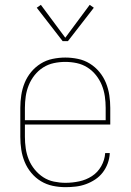

<svg xmlns="http://www.w3.org/2000/svg" viewBox="-20 -766 540 794"><path d="M251 8Q224 8 198 2.5Q172 -3 149.5 -16.5Q127 -30 109.5 -51Q92 -72 82 -96.5Q72 -121 68 -147Q64 -173 64 -200V-320Q64 -346 68 -372.5Q72 -399 82 -423.5Q92 -448 109 -468.5Q126 -489 148.5 -503Q171 -517 197.5 -522.5Q224 -528 250 -528Q276 -528 302.5 -522.5Q329 -517 351.5 -503Q374 -489 391 -468.5Q408 -448 418 -423.5Q428 -399 432 -372.5Q436 -346 436 -320V-251H83V-200Q83 -176 86.5 -152Q90 -128 99 -106Q108 -84 123.5 -65Q139 -46 159 -33Q179 -20 203 -15Q227 -10 251 -10Q279 -10 307.5 -16Q336 -22 360 -37.5Q384 -53 398.5 -78.5Q413 -104 415 -133H434Q433 -111 425.5 -90.5Q418 -70 405 -53Q392 -36 374 -24Q356 -12 335.5 -4.5Q315 3 293.5 5.5Q272 8 251 8ZM83 -269H417V-320Q417 -344 413.5 -368Q410 -392 401 -414Q392 -436 377 -455Q362 -474 341.5 -487Q321 -500 297.5 -505Q274 -510 250 -510Q226 -510 202.5 -505Q179 -500 158.5 -487Q138 -474 123 -455Q108 -436 99 -414Q90 -392 86.5 -368Q83 -344 83 -320ZM239 -596 132 -734 149 -746 250 -610 351 -746 368 -734 261 -596Z"/></svg>

Font: Iosevka SS04 Thin
Style: Regular
Weight: 100
Monospace: yes
Designer: Belleve Invis
Foundry: Belleve Invis
Version: Version 19.0.0; ttfautohint (v1.8.4)